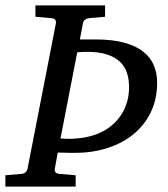

<svg xmlns="http://www.w3.org/2000/svg" viewBox="-37 -691 623 711"><path d="M544.9 -384.8Q544.9 -324.7 522 -276.6Q499 -228.5 458.3 -194.8Q417.5 -161.1 361.8 -143.1Q306.2 -125 241.2 -125H222.7Q211.9 -125 201.7 -125.5Q189.5 -125.5 176.8 -126L166 -65.9Q164.6 -58.6 168.5 -53.2Q172.4 -47.9 186 -46.9L243.2 -42V0H-17.1V-42L41 -46.9Q60.5 -48.3 64.9 -65.9L169.9 -604Q171.4 -612.3 167.5 -617.7Q163.6 -623 149.9 -624L94.2 -628.9V-670.9H352.1V-628.9L293.9 -624Q285.2 -623 278.3 -618.4Q271.5 -613.8 270 -604L258.8 -544.9H317.9Q378.9 -544.9 422.1 -533.2Q465.3 -521.5 492.7 -500.2Q520 -479 532.5 -449.5Q544.9 -419.9 544.9 -384.8ZM440.9 -369.1Q440.9 -397.9 432.9 -421.9Q424.8 -445.8 406.5 -462.9Q388.2 -480 358.6 -489.5Q329.1 -499 286.1 -499Q276.9 -499 266.4 -498.5Q255.9 -498 249 -497.1L187 -178.2Q231 -174.3 274.4 -181.6Q317.9 -189 354 -210Q372.1 -221.2 387.9 -236.6Q403.8 -252 415.5 -271.7Q427.2 -291.5 434.1 -315.7Q440.9 -339.8 440.9 -369.1Z"/></svg>

Font: Charis SIL APac
Style: Italic
Weight: 400
Italic angle: -11°
Foundry: SIL International
Version: Version 5.000